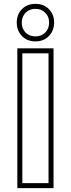

<svg xmlns="http://www.w3.org/2000/svg" viewBox="-20 -964 368 997"><path d="M96 -13H232V-687H96ZM70 -713H258V13H70ZM93 -847Q93 -815 113 -795Q133 -775 164 -775Q195 -775 215 -795Q235 -815 235 -847Q235 -878 215 -898Q195 -918 164 -918Q133 -918 113 -898Q93 -878 93 -847ZM67 -847Q67 -889 94 -916.5Q121 -944 164 -944Q207 -944 234 -916.5Q261 -889 261 -847Q261 -805 234 -777Q207 -749 164 -749Q121 -749 94 -777Q67 -805 67 -847Z"/></svg>

Font: CMG Sans Outline
Style: Outline
Weight: 700
Designer: Julieta Ulanovsky
Foundry: Julieta Ulanovsky
Version: Version 7.200